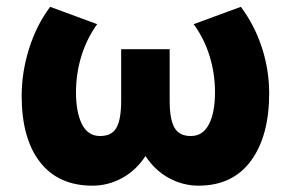

<svg xmlns="http://www.w3.org/2000/svg" viewBox="-20 -542 873 576"><path d="M257.5 15Q155 15 100 -55.8Q45 -126.5 45 -254.5Q45 -325 67.2 -396Q89.5 -467 130.5 -521.5L271.5 -469.5Q240.5 -426.5 224.2 -374Q208 -321.5 208 -265Q208 -204.5 226 -169.2Q244 -134 279.5 -134Q314.5 -133.5 329 -158.2Q343.5 -183 343.5 -240V-394.5H489V-240Q489 -183 503.8 -158.2Q518.5 -133.5 553 -134Q588.5 -134 606.8 -169.2Q625 -204.5 625 -265Q625 -321.5 608.8 -374Q592.5 -426.5 561 -469.5L702.5 -521.5Q743.5 -467 765.5 -399.8Q787.5 -332.5 787.5 -262Q787.5 -134 732.8 -59.5Q678 15 575.5 15Q528.5 15 486.5 -8Q444.5 -31 416.5 -74Q388.5 -31 346.5 -8Q304.5 15 257.5 15Z"/></svg>

Font: Geologica
Style: Bold
Weight: 700
Designer: Sindre Bremnes, Frode Helland
Foundry: Monokrom Skriftforlag AS
Version: Version 1.010; ttfautohint (v1.8.4.7-5d5b);gftools[0.9.28]